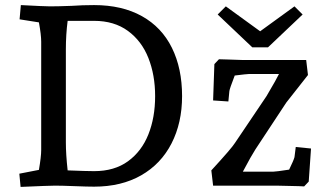

<svg xmlns="http://www.w3.org/2000/svg" viewBox="-20 -730 1288 755"><path d="M56 -47 133 -62Q142 -114 142 -140V-566Q142 -593 133 -642L57 -654L62 -710Q155 -705 177 -705Q208 -705 262 -707Q304 -710 350 -710Q460 -710 538 -666.5Q616 -623 656 -542Q696 -461 696 -352Q696 -247 654.5 -166Q613 -85 535 -40.5Q457 4 350 4Q324 4 274 2Q222 0 197 0Q174 0 61 5ZM246 -60Q321 -57 350 -57Q430 -57 483.5 -96Q537 -135 563.5 -201.5Q590 -268 590 -352Q590 -435 563.5 -502Q537 -569 483 -608.5Q429 -648 350 -648H246Q239 -594 239 -536V-170Q239 -123 246 -60ZM1155 2 1067 0H818L811 -60Q891 -147 904 -168L1028 -352L1061 -409Q1069 -424 1077 -439H959Q951 -439 903 -433Q883 -381 882 -372L878 -331L818 -335L823 -478L841 -497L876 -496L936 -494H1184L1191 -435L1106 -327L984 -142Q969 -119 935 -55H1055Q1065 -55 1117 -63Q1135 -100 1138 -112L1143 -152L1203 -146L1194 -16L1176 3ZM1003 -607 1138 -705 1170 -673 1034 -544H972L836 -673L868 -705Z"/></svg>

Font: Andada Pro Medium
Style: Regular
Weight: 500
Designer: Carolina Giovagnoli
Foundry: Huerta Tipografica
Version: Version 3.005; ttfautohint (v1.8.4)